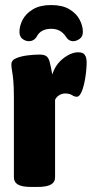

<svg xmlns="http://www.w3.org/2000/svg" viewBox="-20 -738 363 760"><path d="M104 2Q67 2 51 -7.5Q35 -17 35 -36V-349Q35 -396 32.5 -421Q30 -446 27.5 -459Q25 -472 25 -483Q25 -500 45 -508Q65 -516 91 -519Q117 -522 136 -522Q154 -522 163 -516Q172 -510 176.5 -493.5Q181 -477 187 -443Q199 -482 230 -506.5Q261 -531 290 -531Q308 -531 315.5 -521Q323 -511 323 -491Q323 -474 320.5 -451Q318 -428 313 -406Q308 -384 300.5 -369.5Q293 -355 284 -355Q275 -355 265 -361.5Q255 -368 238 -368Q225 -368 214 -361Q203 -354 198 -343V-36Q198 -17 181.5 -7.5Q165 2 128 2ZM182 -718Q227 -718 254.5 -701.5Q282 -685 295 -660.5Q308 -636 308 -612Q308 -593 295 -584Q282 -575 270 -575Q251 -575 240 -594Q220 -624 183 -624Q143 -624 127 -596Q116 -575 94 -575Q81 -575 69 -584Q57 -593 57 -612Q57 -636 70 -660.5Q83 -685 111 -701.5Q139 -718 182 -718Z"/></svg>

Font: Asap Condensed ExtraBold
Style: Regular
Weight: 800
Width: 3
Designer: Pablo Cosgaya
Foundry: Omnibus-Type
Version: Version 3.001; ttfautohint (v1.8.4.7-5d5b)